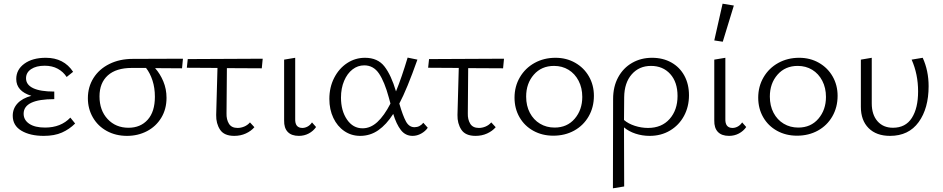

<svg xmlns="http://www.w3.org/2000/svg" viewBox="-20 -731 5110 1040"><path d="M387 -62Q356 -31 315.5 -13Q275 5 217 5Q143 5 96 -23Q49 -51 49 -104Q49 -143 75 -171Q101 -199 150 -212Q68 -237 68 -303Q68 -354 112 -386Q156 -418 228 -418Q326 -418 376 -342L341 -314Q323 -342 293 -358.5Q263 -375 222 -375Q176 -375 148.5 -356.5Q121 -338 121 -307Q121 -272 159.5 -253.5Q198 -235 274 -235V-194Q108 -194 108 -115Q108 -81 138.5 -60.5Q169 -40 224 -40Q310 -40 361 -94Z M966 -361Q918 -362 820 -362Q847 -332 864.5 -290.5Q882 -249 882 -201Q882 -140 853.5 -93Q825 -46 776 -20.5Q727 5 668 5Q607 5 558.5 -21.5Q510 -48 483 -95Q456 -142 456 -199Q456 -260 486.5 -308.5Q517 -357 572.5 -384.5Q628 -412 699 -412L971 -413ZM771 -363H694Q609 -363 564 -322.5Q519 -282 519 -209Q519 -133 563 -86Q607 -39 676 -39Q741 -39 780 -82.5Q819 -126 819 -207Q819 -255 806 -295Q793 -335 771 -363Z M1207 -117Q1206 -84 1220 -61Q1234 -38 1267 -38Q1285 -38 1303 -45.5Q1321 -53 1334 -68L1358 -42Q1340 -21 1311.5 -8Q1283 5 1249 5Q1194 5 1172 -28.5Q1150 -62 1151 -108L1158 -363L992 -364L997 -411L1403 -413L1398 -361L1209 -362Z M1519 -79V-408L1579 -418V-88Q1577 -38 1618 -38Q1632 -38 1646 -45.5Q1660 -53 1670 -68L1692 -43Q1677 -21 1652.5 -8Q1628 5 1599 5Q1559 5 1538.5 -16.5Q1518 -38 1519 -79Z M2297 -39Q2284 -20 2261.5 -7.5Q2239 5 2215 5Q2176 5 2151.5 -26.5Q2127 -58 2110 -114Q2073 -56 2029 -25.5Q1985 5 1931 5Q1883 5 1845 -21Q1807 -47 1785.5 -92.5Q1764 -138 1764 -195Q1764 -258 1790 -309Q1816 -360 1860 -389Q1904 -418 1957 -418Q2026 -418 2062.5 -371Q2099 -324 2125 -236Q2156 -312 2188 -419L2241 -408Q2184 -247 2143 -170Q2162 -104 2179 -73Q2196 -42 2225 -42Q2254 -42 2273 -66ZM2095 -170 2086 -203Q2063 -288 2033 -332.5Q2003 -377 1953 -377Q1918 -377 1889.5 -355Q1861 -333 1844 -293Q1827 -253 1827 -202Q1827 -131 1859.5 -83.5Q1892 -36 1944 -36Q1987 -36 2024 -70Q2061 -104 2095 -170Z M2514 -117Q2513 -84 2527 -61Q2541 -38 2574 -38Q2592 -38 2610 -45.5Q2628 -53 2641 -68L2665 -42Q2647 -21 2618.5 -8Q2590 5 2556 5Q2501 5 2479 -28.5Q2457 -62 2458 -108L2465 -363L2299 -364L2304 -411L2710 -413L2705 -361L2516 -362Z M2767 -202Q2767 -263 2796 -312.5Q2825 -362 2875.5 -390Q2926 -418 2989 -418Q3048 -418 3095.5 -391Q3143 -364 3170 -317Q3197 -270 3197 -212Q3197 -150 3168.5 -100.5Q3140 -51 3090 -23.5Q3040 4 2977 4Q2917 4 2869 -22.5Q2821 -49 2794 -96Q2767 -143 2767 -202ZM3134 -206Q3134 -255 3114 -293.5Q3094 -332 3059.5 -353Q3025 -374 2981 -374Q2913 -374 2871.5 -326.5Q2830 -279 2830 -208Q2830 -158 2850 -120Q2870 -82 2905 -61Q2940 -40 2984 -40Q3052 -40 3093 -88Q3134 -136 3134 -206Z M3712 -215Q3712 -153 3685 -103Q3658 -53 3609.5 -24Q3561 5 3499 5Q3459 5 3422.5 -7Q3386 -19 3360 -41Q3360 171 3361 279L3300 289Q3301 125 3301 -195Q3301 -262 3328.5 -312.5Q3356 -363 3404 -390.5Q3452 -418 3512 -418Q3571 -418 3616.5 -392.5Q3662 -367 3687 -321Q3712 -275 3712 -215ZM3650 -211Q3650 -286 3610.5 -330Q3571 -374 3506 -374Q3442 -374 3402 -328.5Q3362 -283 3361 -205Q3361 -119 3360 -81Q3383 -61 3418.5 -49.5Q3454 -38 3490 -38Q3564 -38 3607 -86.5Q3650 -135 3650 -211Z M3849 -79V-408L3909 -418V-88Q3907 -38 3948 -38Q3962 -38 3976 -45.5Q3990 -53 4000 -68L4022 -43Q4007 -21 3982.5 -8Q3958 5 3929 5Q3889 5 3868.5 -16.5Q3848 -38 3849 -79ZM3849 -512 3894 -711 3955 -701 3895 -505Z M4087 -202Q4087 -263 4116 -312.5Q4145 -362 4195.5 -390Q4246 -418 4309 -418Q4368 -418 4415.5 -391Q4463 -364 4490 -317Q4517 -270 4517 -212Q4517 -150 4488.5 -100.5Q4460 -51 4410 -23.5Q4360 4 4297 4Q4237 4 4189 -22.5Q4141 -49 4114 -96Q4087 -143 4087 -202ZM4454 -206Q4454 -255 4434 -293.5Q4414 -332 4379.5 -353Q4345 -374 4301 -374Q4233 -374 4191.5 -326.5Q4150 -279 4150 -208Q4150 -158 4170 -120Q4190 -82 4225 -61Q4260 -40 4304 -40Q4372 -40 4413 -88Q4454 -136 4454 -206Z M4643 -152V-408L4702 -418V-171Q4702 -110 4733 -74.5Q4764 -39 4817 -39Q4885 -39 4919 -92Q4953 -145 4953 -236Q4953 -329 4918 -408L4978 -418Q5010 -348 5010 -264Q5010 -144 4956 -69.5Q4902 5 4801 5Q4727 5 4685 -37Q4643 -79 4643 -152Z"/></svg>

Font: Ysabeau Semilight
Style: Regular
Weight: 300
Designer: Christian Thalmann (Catharsis Fonts)
Version: Version 0.003